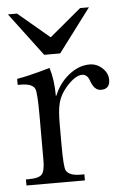

<svg xmlns="http://www.w3.org/2000/svg" viewBox="-48 -658 450 694"><g transform="rotate(-5 177.0 -311.0)"><path d="M269 -622H301L183 -465H125L7 -622H40L154 -526ZM140 -416Q154 -372 154 -314H156Q174 -359 210 -387.5Q246 -416 285 -416Q311 -416 331 -397.5Q351 -379 351 -355Q351 -321 319 -321Q294 -321 282 -357Q274 -381 255 -381Q231 -381 200 -347Q172 -316 165 -283Q159 -260 159 -209V-137Q159 -53 166 -42Q177 -22 218 -22H232V0H20V-22H30Q66 -22 77.5 -34Q89 -46 89 -85V-250Q89 -333 82 -346Q72 -365 30 -365H20V-387Q55 -392 133 -414Z"/></g></svg>

Font: New Athena Unicode
Style: Regular
Weight: 400
Designer: J. Rusten 1997; rev. by R. Hancock 2001, 2002, rev. by D. Mastronarde 2002-2021
Foundry: GreekKeys New Athena Unicode
Version: Version 5.008